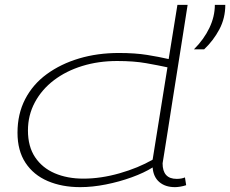

<svg xmlns="http://www.w3.org/2000/svg" viewBox="-20 -760 947 790"><path d="M700 10Q660 10 635.5 -11Q611 -32 608 -71Q573 -49 522 -30.5Q471 -12 415.5 -1Q360 10 310 10Q235 10 176.5 -15Q118 -40 85 -90Q52 -140 52 -214Q52 -291 83.5 -352Q115 -413 172.5 -455Q230 -497 305.5 -519.5Q381 -542 469 -542Q536 -542 585.5 -534Q635 -526 674 -517L710 -740H752Q752 -740 746.5 -705Q741 -670 732 -612.5Q723 -555 712 -486Q701 -417 690 -347.5Q679 -278 670 -219.5Q661 -161 655 -125Q649 -89 649 -88Q649 -24 707 -24Q727 -24 741 -30L746 2Q734 6 721.5 8Q709 10 700 10ZM323 -25Q395 -25 472 -47Q549 -69 608 -103L669 -483Q632 -491 581.5 -500Q531 -509 462 -509Q385 -509 318.5 -488.5Q252 -468 202 -430Q152 -392 123.5 -339Q95 -286 95 -223Q95 -157 124.5 -113Q154 -69 205.5 -47Q257 -25 323 -25ZM778 -557Q819 -598 841.5 -645Q864 -692 864 -740H907Q907 -685 882.5 -639Q858 -593 820 -557Z"/></svg>

Font: Georama ExtraExtended ExtraLight
Style: Italic
Weight: 200
Width: 8
Italic angle: -9°
Designer: Jean-Baptiste Levee
Foundry: Production Type
Version: Version 1.000